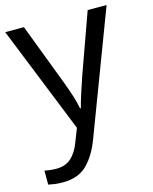

<svg xmlns="http://www.w3.org/2000/svg" viewBox="-116 -613 742 931"><g transform="rotate(-15 255.0 -148.0)"><path d="M1 -536H95L211 -231Q226 -191 238 -154.5Q250 -118 256 -85H260Q266 -110 279 -150.5Q292 -191 306 -232L415 -536H510L279 74Q251 150 206.5 195Q162 240 84 240Q60 240 42 237.5Q24 235 11 232V162Q22 164 37.5 166Q53 168 70 168Q116 168 144.5 142Q173 116 189 73L217 2Z"/></g></svg>

Font: Noto Sans PhagsPa
Style: Regular
Weight: 400
Designer: Monotype Design Team
Foundry: Monotype Imaging Inc.
Version: Version 2.004; ttfautohint (v1.8.4.7-5d5b)